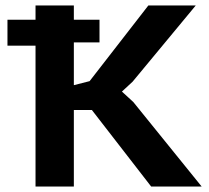

<svg xmlns="http://www.w3.org/2000/svg" viewBox="-20 -682 765 702"><path d="M315.9 -279.8H250V0H109.9V-515.1H7.3V-609.9H109.9V-662.1H250V-609.9H343.8V-526.9H250V-370.6L307.6 -385.3L522.5 -662.1H695.8L464.8 -383.3L425.8 -347.2L467.3 -309.1L717.3 0H532.7Z"/></svg>

Font: PT Astra Sans
Style: Bold
Weight: 700
Designer: A.Korolkova, I. Chaeva
Foundry: ParaType Ltd
Version: Version 1.001; ttfautohint (v1.6)